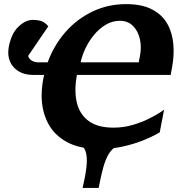

<svg xmlns="http://www.w3.org/2000/svg" viewBox="-20 -707 863 932"><path d="M325.2 -62.5H618.2L593.8 -19.5Q562.5 -9.3 541.5 4.9Q520.5 19 506.3 43Q492.2 66.9 481.2 106Q470.2 145 459 205.1H380.9Q399.9 125 401.4 80.8Q402.8 36.6 389.6 14.6Q376.5 -7.3 351.6 -19.5ZM461.4 16.1Q366.2 16.1 304.2 -17.8Q242.2 -51.8 212.2 -110.6Q182.1 -169.4 182.1 -244.1Q182.1 -268.1 185.5 -295.4Q189 -322.8 194.3 -343.3Q185.5 -343.3 167.5 -343.3Q149.4 -343.3 141.6 -343.3Q79.6 -343.3 45.7 -381.6Q11.7 -419.9 22.9 -480.5Q35.6 -545.9 70.1 -578.1Q104.5 -610.4 138.2 -610.4Q165.5 -610.4 182.4 -604Q199.2 -597.7 214.4 -579.1L116.2 -435.1Q127.9 -404.3 168.9 -404.3H211.4Q242.2 -488.3 298.1 -551.8Q354 -615.2 429.2 -651.1Q504.4 -687 591.8 -687Q669.4 -687 718.5 -661.1Q767.6 -635.3 792.2 -591.3Q816.9 -547.4 821.5 -491.7Q826.2 -436 814.5 -376Q813 -368.2 811.5 -359.9Q810.1 -351.6 808.6 -343.3H353.5Q339.4 -268.6 352.5 -210.9Q365.7 -153.3 409.4 -120.4Q453.1 -87.4 530.3 -87.4Q580.1 -87.4 624.5 -100.6Q668.9 -113.8 703.1 -130.9Q737.3 -147.9 756.8 -161.1Q776.4 -174.3 776.4 -174.3L755.4 -64.5Q755.4 -64.5 733.2 -52.2Q710.9 -40 671.1 -24.2Q631.3 -8.3 577.9 3.9Q524.4 16.1 461.4 16.1ZM371.6 -404.3H653.3L659.2 -434.6Q668 -478.5 658.9 -517.8Q649.9 -557.1 625.2 -581.5Q600.6 -606 561.5 -606Q524.9 -606 493.2 -586.9Q461.4 -567.9 436.3 -537.4Q411.1 -506.8 394.5 -471.7Q377.9 -436.5 371.6 -404.3Z"/></svg>

Font: Charis
Style: Bold Italic
Weight: 700
Italic angle: -11°
Designer: Walt Agee, Miriam Martin, Annie Olsen, Victor Gaultney, Lorna Priest, Alan Ward, Bob Hallissy, Martin Hosken, Sharon Cor
Foundry: SIL Global
Version: Version 7.000